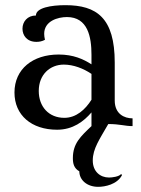

<svg xmlns="http://www.w3.org/2000/svg" viewBox="-20 -488 545 743"><path d="M424 -246C424 -419 354 -468 233 -468C178 -468 119 -458 119 -428C86 -428 67 -404 67 -377C67 -351 84 -326 121 -326C132 -326 143 -328 154 -334C152 -343 151 -350 151 -357C151 -407 204 -422 239 -422C320 -422 334 -345 334 -276V-239C303 -259 264 -277 207 -277C107 -277 36 -221 36 -130C36 -42 102 14 201 14C262 14 304 -18 334 -53V0C292 40 262 67 262 124C262 145 266 163 287 175C287 208 316 235 360 235C386 235 433 226 452 190L449 185C441 196 413 199 402 199C368 199 339 176 339 133C339 87 366 50 399 -8C445 -8 462 0 493 0V-30C461 -30 424 -47 424 -99ZM229 -32C169 -32 130 -75 130 -136C130 -200 174 -238 227 -238C264 -238 303 -223 334 -202V-102C310 -64 275 -32 229 -32Z"/></svg>

Font: Milonga
Style: Regular
Weight: 400
Designer: Pablo Impallari, Brenda Gallo, Rodrigo Fuenzalida
Foundry: Pablo Impallari, Brenda Gallo, Rodrigo Fuenzalida
Version: Version 1.000